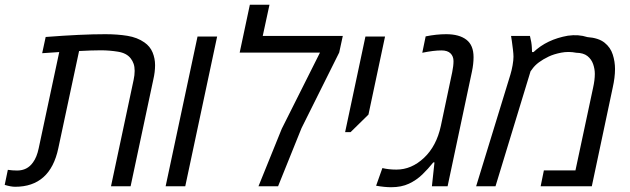

<svg xmlns="http://www.w3.org/2000/svg" viewBox="-53 -784 2650 808"><path d="M10.7 2Q-6.8 2 -33.2 -5.9L-20 -69.3Q-1 -66.4 19 -66.4Q62 -66.4 85.9 -100.6Q102.1 -122.6 109.9 -160.2L196.3 -564.9Q178.2 -564 160.4 -562.5Q142.6 -561 124.5 -560.1L139.2 -628.4Q290.5 -640.1 390.1 -640.1Q440.9 -640.1 482.9 -633.3Q524.9 -626.5 554.7 -605.5Q578.6 -588.9 589.1 -563.5Q599.6 -538.1 599.6 -509.8Q599.6 -481.4 592.3 -449.7L496.6 0H414.1L509.3 -447.8Q513.7 -467.8 513.7 -485.8Q513.7 -502.9 509.3 -515.6Q504.9 -528.3 497.1 -538.1Q480 -560.5 443.8 -566.4Q407.7 -572.3 371.1 -572.3Q351.6 -572.3 328.6 -571.5Q305.7 -570.8 279.8 -569.3L192.4 -160.2Q158.2 2 10.7 2Z M644 0 778.3 -630.4H860.8L726.6 0Z M1034.7 0 1132.8 -242.2 1293.5 -562.5H955.6L998.5 -764.2H1081.1L1052.7 -632.8H1389.6L1374.5 -563L1215.8 -244.6L1117.2 0Z M1399.4 -228 1484.9 -630.4H1567.4L1497.6 -301.8L1422.4 -228Z M1593.3 3.9Q1565.9 3.9 1529.8 -2.4L1556.2 -76.7Q1582.5 -70.3 1615.2 -70.3Q1678.7 -70.3 1731.2 -119.6Q1783.7 -168.9 1802.2 -253.9L1850.1 -480.5Q1855.5 -506.8 1855.5 -526.9Q1855.5 -546.9 1843 -559.3Q1830.6 -571.8 1804.7 -571.8Q1772 -571.8 1724.1 -562L1738.3 -630.9Q1783.7 -640.1 1824.7 -640.1Q1879.4 -640.1 1909.7 -616.9Q1939.9 -593.8 1939.9 -543.5Q1939.9 -515.1 1933.1 -482.9L1830.6 0H1764.6L1775.4 -100.6H1770.5Q1749 -73.7 1724.4 -49.8Q1699.7 -25.9 1668 -11Q1636.2 3.9 1593.3 3.9Z M1950.7 0 2094.7 -469.2Q2100.6 -488.3 2104.2 -509.5Q2107.9 -530.8 2107.9 -545.4Q2107.9 -556.2 2105.7 -575Q2103.5 -593.8 2101.1 -610.6Q2098.6 -627.4 2097.7 -632.8H2177.2Q2184.1 -605.5 2185.1 -585Q2186 -573.7 2186 -564.9H2192.4Q2248.5 -618.2 2336.9 -633.8Q2381.3 -640.1 2418.9 -627.9Q2465.8 -624.5 2491 -604.5Q2516.1 -584.5 2525.6 -554.7Q2535.2 -524.9 2535.2 -493.7Q2535.2 -458 2525.4 -414.6L2437.5 0H2222.2L2235.8 -66.9H2368.7L2442.9 -414.6Q2450.2 -447.3 2450.2 -473.1Q2450.2 -493.7 2443.1 -514.2Q2436 -534.7 2419.2 -548.1Q2402.3 -561.5 2372.1 -562Q2339.4 -568.4 2308.3 -562.3Q2277.3 -556.2 2255.9 -545.9Q2208 -522.9 2188 -495.1L2179.7 -483.9L2032.2 0Z"/></svg>

Font: Open Sans
Style: Italic
Weight: 400
Italic angle: -12°
Designer: Monotype Design Team
Foundry: Monotype Imaging Inc.
Version: Version 3.000; ttfautohint (v1.8.4)